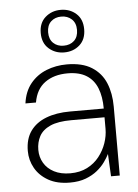

<svg xmlns="http://www.w3.org/2000/svg" viewBox="-54 -799 615 854"><g transform="rotate(-5 253.5 -372.5)"><path d="M224 12Q167 12 128 -10Q89 -32 69 -67.5Q49 -103 49 -144Q49 -198 74 -233Q99 -268 144.5 -285.5Q190 -303 251 -303H402Q402 -356 387 -394Q372 -432 339.5 -452.5Q307 -473 255 -473Q194 -473 154 -444Q114 -415 104 -356H57Q64 -409 92.5 -444Q121 -479 163.5 -496Q206 -513 255 -513Q324 -513 366.5 -486Q409 -459 428 -413Q447 -367 447 -308V0H408L403 -100Q395 -84 381 -64.5Q367 -45 346 -28Q325 -11 295 0.5Q265 12 224 12ZM229 -29Q272 -29 304.5 -45.5Q337 -62 358.5 -89.5Q380 -117 391 -149Q402 -181 402 -212V-264H254Q194 -264 159.5 -248.5Q125 -233 110.5 -206Q96 -179 96 -145Q96 -113 111.5 -86.5Q127 -60 157 -44.5Q187 -29 229 -29ZM249 -567Q209 -567 180.5 -592Q152 -617 152 -662Q152 -707 180.5 -732Q209 -757 249 -757Q290 -757 318 -732Q346 -707 346 -662Q346 -617 318 -592Q290 -567 249 -567ZM249 -597Q278 -597 296 -614Q314 -631 314 -662Q314 -693 295.5 -710Q277 -727 249 -727Q221 -727 203 -710Q185 -693 185 -662Q185 -631 203 -614Q221 -597 249 -597Z"/></g></svg>

Font: DM Sans 17pt ExtraLight
Style: Regular
Weight: 250
Version: Version 4.004;gftools[0.9.30]